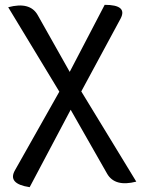

<svg xmlns="http://www.w3.org/2000/svg" viewBox="-20 -563 585 796"><path d="M103 213Q10 199 42 143L226 -183L14 -533Q104 -557 136 -501L269 -265L414 -543Q510 -543 480 -486L317 -184L545 190Q456 213 424 157L273 -108Z"/></svg>

Font: Swei Toothpaste CJK TC
Style: Regular
Weight: 400
Version: Version 1.0